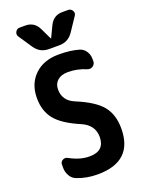

<svg xmlns="http://www.w3.org/2000/svg" viewBox="-178 -1052 856 1142"><g transform="rotate(-20 250.0 -480.5)"><path d="M367.2 -969.7H403.3Q420.9 -969.7 430.2 -954.1Q439.5 -938.5 428.7 -922.9L371.1 -836.9Q338.9 -790 283.2 -790H216.8Q161.1 -790 128.9 -836.9L71.3 -922.9Q61.5 -937.5 70.3 -953.6Q79.1 -969.7 96.7 -969.7H132.8Q188.5 -969.7 213.9 -918.9L249 -845.7Q249 -844.7 250 -844.7Q251 -844.7 251 -845.7L286.1 -918.9Q311.5 -969.7 367.2 -969.7ZM254.9 -445.3Q371.1 -397.5 415.5 -342.3Q460 -287.1 460 -200.2Q460 9.8 235.4 9.8Q166 9.8 106.4 -13.7Q82 -22.5 68.4 -46.4Q54.7 -70.3 54.7 -96.7V-118.2Q54.7 -135.7 70.8 -144Q86.9 -152.3 102.5 -142.6Q168.9 -106.4 227.5 -107.4Q321.3 -107.4 322.3 -195.3Q322.3 -271.5 245.1 -304.7Q136.7 -350.6 93.3 -404.3Q49.8 -458 49.8 -540Q49.8 -629.9 106.9 -685.1Q164.1 -740.2 259.8 -740.2Q335 -740.2 386.7 -724.6Q411.1 -717.8 425.8 -695.8Q440.4 -673.8 440.4 -648.4V-631.8Q440.4 -613.3 424.3 -602.5Q408.2 -591.8 389.6 -599.6Q334 -623 275.4 -623Q233.4 -623 209.5 -602.1Q185.5 -581.1 185.5 -544.9Q185.5 -474.6 254.9 -445.3Z"/></g></svg>

Font: Rounded Mgen+ 1m bold
Style: Bold
Weight: 700
Designer: [Source Han Sans]
Ryoko NISHIZUKA  (kana & ideographs); Paul D. Hunt (Latin, Greek & Cyrillic); Wenlong ZHANG  (bopomofo
Version: Version 1.059.20150602